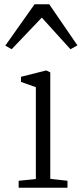

<svg xmlns="http://www.w3.org/2000/svg" viewBox="-20 -885 385 905"><path d="M143 -865H212L345 -671L312 -653L177 -802L35 -653L5 -670ZM149 -41V-474L79 -499V-523L198 -553L217 -544V-42L298 -33V0H68V-33Z"/></svg>

Font: Martel UltraLight
Style: Regular
Weight: 250
Designer: Dan Reynolds
Foundry: Dan Reynolds
Version: Version 1.001; ttfautohint (v1.1) -l 5 -r 5 -G 72 -x 0 -D la